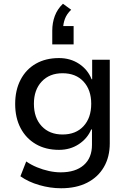

<svg xmlns="http://www.w3.org/2000/svg" viewBox="-20 -816 695 1025"><path d="M306 189Q248 189 189.5 172Q131 155 89 125L120 46Q146 64 177.5 77Q209 90 241.5 97Q274 104 304 104Q383 104 427 65.5Q471 27 471 -43V-125H467Q447 -77 401 -46.5Q355 -16 295 -16Q224 -16 171.5 -46.5Q119 -77 90 -132Q61 -187 61 -261Q61 -335 90 -390.5Q119 -446 171.5 -476Q224 -506 295 -506Q356 -506 402.5 -475Q449 -444 469 -393H472V-497H566V-51Q566 22 534.5 76Q503 130 445 159.5Q387 189 306 189ZM314 -98Q385 -98 426 -142.5Q467 -187 467 -262Q467 -336 426 -380.5Q385 -425 314 -425Q244 -425 202.5 -380.5Q161 -336 161 -262Q161 -187 202.5 -142.5Q244 -98 314 -98ZM259 -579V-652Q259 -694 272.5 -730.5Q286 -767 316 -796L360 -764Q336 -741 326.5 -715Q317 -689 317 -664L297 -677H373V-579Z"/></svg>

Font: Nunito Sans 7pt Medium
Style: Regular
Weight: 500
Designer: Vernon Adams
Foundry: Vernon Adams
Version: Version 3.101;gftools[0.9.27]